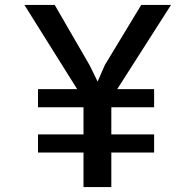

<svg xmlns="http://www.w3.org/2000/svg" viewBox="-20 -763 792 783"><path d="M320.5 0V-402.5L347 -316L79.5 -743H203L346 -496L391.5 -403Q387.5 -403 383.2 -403Q379 -403 374.8 -403Q370.5 -403 366 -403L408 -498.5L556 -743H677.5L409.5 -323.5L434 -402.5V0ZM135 -325.5V-399.5H608.5V-325.5ZM135 -141V-215H608.5V-141Z"/></svg>

Font: Tracken
Style: Regular
Weight: 400
Designer: Eben Sorkin
Foundry: Eben Sorkin
Version: Version 2.001